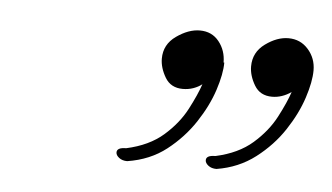

<svg xmlns="http://www.w3.org/2000/svg" viewBox="-29 -596 467 270"><g transform="rotate(5 204.0 -461.0)"><path d="M284 -365Q277 -365 272.5 -368.5Q268 -372 268 -376Q268 -383 281 -383Q313 -390 333 -407.5Q353 -425 364 -446Q375 -467 380 -482Q367 -473 353 -473Q336 -473 328 -486.5Q320 -500 320 -513Q320 -533 336.5 -545Q353 -557 369 -557Q386 -557 397 -544.5Q408 -532 408 -515Q408 -499 400.5 -476Q393 -453 377.5 -429.5Q362 -406 338.5 -388Q315 -370 284 -365ZM158 -365Q151 -365 146.5 -368.5Q142 -372 142 -376Q142 -383 155 -383Q187 -390 207 -407.5Q227 -425 238 -446Q249 -467 254 -482Q249 -478 242 -475.5Q235 -473 227 -473Q210 -473 202 -486.5Q194 -500 194 -513Q194 -533 211 -545Q228 -557 244 -557Q261 -557 271 -544.5Q281 -532 281 -515H282Q282 -499 274.5 -476Q267 -453 251.5 -429.5Q236 -406 213 -388Q190 -370 158 -365Z"/></g></svg>

Font: Fleur De Leah
Style: Regular
Weight: 400
Designer: Robert E. Leuschke
Foundry: Robert E. Leuschke
Version: Version 1.010; ttfautohint (v1.8.3)